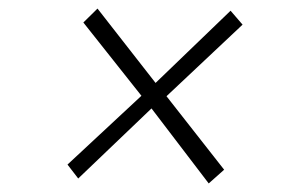

<svg xmlns="http://www.w3.org/2000/svg" viewBox="-20 -506 709 448"><path d="M467 -78 333.5 -253 162.5 -89.5 137.5 -122 310 -282.5 174.5 -453.5 207.5 -486 343 -312.5 518 -481 546 -448.5 368.5 -281.5 503 -110Z"/></svg>

Font: Merriweather 144pt Medium
Style: Italic
Weight: 500
Italic angle: -7.8°
Version: Version 2.101